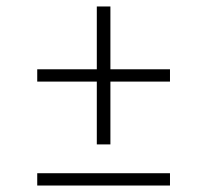

<svg xmlns="http://www.w3.org/2000/svg" viewBox="-20 -573 640 593"><path d="M279 -127V-321H95V-359H279V-553H321V-359H505V-321H321V-127ZM95 0V-38H505V0Z"/></svg>

Font: Iosevka Aile Extralight
Style: Regular
Weight: 200
Designer: Belleve Invis
Foundry: Belleve Invis
Version: Version 31.1.0; ttfautohint (v1.8.4)